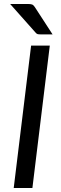

<svg xmlns="http://www.w3.org/2000/svg" viewBox="-20 -946 306 966"><path d="M31 0ZM143 0H49L136.5 -716.5H230.5ZM118.5 -926Q133.5 -926 141 -923.5Q148.5 -921 155.5 -910L244.5 -773H185.5Q175.5 -773 169.8 -774.2Q164 -775.5 158.5 -782.5L31 -926Z"/></svg>

Font: Lato
Style: Italic
Weight: 400
Italic angle: -7°
Designer: Lukasz Dziedzic
Foundry: tyPoland Lukasz Dziedzic
Version: Version 2.007; 2014-02-27